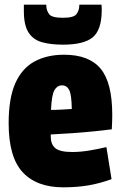

<svg xmlns="http://www.w3.org/2000/svg" viewBox="-20 -791 519 821"><path d="M250 10Q137 10 77 -54.5Q17 -119 17 -264Q17 -371 45.5 -435Q74 -499 127.5 -528Q181 -557 254 -557Q361 -557 410.5 -497Q460 -437 460 -300Q460 -290 459.5 -271Q459 -252 458 -238Q428 -234 383 -229.5Q338 -225 289 -221.5Q240 -218 197 -216Q197 -213 197 -207Q197 -174 216.5 -157.5Q236 -141 289 -141Q322 -141 359.5 -147Q397 -153 435 -162L457 -25Q408 -7 359 1.5Q310 10 250 10ZM198 -321Q221 -321 246.5 -322.5Q272 -324 287 -325Q286 -386 276 -406Q266 -426 245 -426Q225 -426 213 -406Q201 -386 198 -321ZM249 -600Q197 -600 159.5 -610.5Q122 -621 102 -652Q82 -683 82 -744Q82 -750 82 -757Q82 -764 82 -771H178Q178 -770 178 -768.5Q178 -767 178 -765Q179 -745 190.5 -730Q202 -715 249 -715Q295 -715 306.5 -730Q318 -745 319 -765Q319 -767 319 -768.5Q319 -770 319 -771H414Q415 -764 415 -757Q415 -750 415 -744Q414 -662 376 -631Q338 -600 249 -600Z"/></svg>

Font: Georama SemiCondensed ExtraBold
Style: Regular
Weight: 800
Width: 4
Designer: Jean-Baptiste Levee
Foundry: Production Type
Version: Version 1.000